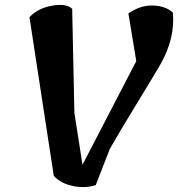

<svg xmlns="http://www.w3.org/2000/svg" viewBox="-20 -761 725 782"><path d="M535 -512 503 -706Q551 -740 602.5 -738.5Q654 -737 684 -710Q694 -606 634 -500Q604 -448 535 -335.5Q466 -223 427 -154L370 -7Q326 7 276.5 -3.5Q227 -14 199 -45L100 -691Q135 -728 192.5 -738Q250 -748 274 -725L283 -301L316 -90Z"/></svg>

Font: Tillana SemiBold
Style: Regular
Weight: 600
Designer: Lipi Raval (Devanagari, Latin), Jonny Pinhorn (Latin)
Foundry: Indian Type Foundry
Version: Version 2.003;PS 1.0;hotconv 1.0.79;makeotf.lib2.5.61930; tt